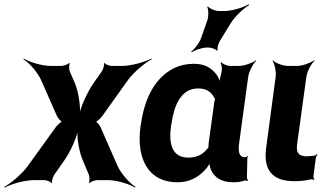

<svg xmlns="http://www.w3.org/2000/svg" viewBox="-72 -833 1499 888"><path d="M274 -449 251 -502C247 -511 247 -533 251 -540L248 -542C243 -535 221 -528 211 -528H165C121 -528 65 -546 38 -562L36 -559C63 -543 101 -500 118 -463L192 -295C196 -287 211 -268 219 -268V-272C211 -272 192 -253 186 -245L57 -66C30 -28 -22 15 -52 31L-51 35C-21 18 42 0 86 0H133C143 0 163 7 166 14L169 12C166 5 174 -17 179 -25L224 -89C256 -134 286 -204 291 -243H287C282 -204 292 -134 312 -89L339 -25C342 -17 344 5 339 12L342 14C347 7 369 0 379 0H426C469 0 525 18 552 34L555 31C528 15 489 -28 472 -65L393 -245C390 -253 375 -272 367 -272V-268C375 -268 394 -287 400 -295L520 -463C547 -500 599 -543 630 -559L628 -562C597 -546 535 -528 492 -528H445C435 -528 415 -535 412 -542L409 -540C412 -533 404 -511 399 -503L361 -449C329 -403 298 -332 293 -293H297C302 -332 293 -404 274 -449Z M1058 -107 1060 -104 1057 -106C1030 -109 1030 -140 1034 -171L1076 -478C1079 -502 1099 -539 1113 -552L1111 -554C1096 -542 1057 -528 1033 -528H993C979 -528 958 -537 952 -545L948 -542C954 -535 956 -510 952 -497C948 -482 942 -458 944 -446L948 -447C946 -457 938 -475 931 -486C909 -516 878 -538 825 -538C791 -538 760 -531 733 -518C647 -475 597 -382 580 -260L578 -250C573 -212 572 -177 577 -146C589 -59 641 10 749 10C806 10 846 -14 877 -48C888 -59 899 -77 901 -87H897C895 -77 899 -58 904 -47C920 -11 954 10 1007 10C1028 10 1043 8 1059 2C1063 1 1070 2 1073 4L1076 0C1073 -1 1069 -8 1070 -13L1072 -102C1071 -105 1075 -108 1076 -110L1073 -112C1072 -111 1069 -107 1067 -107ZM919 -360 893 -171C892 -165 893 -159 892 -153C892 -153 891 -149 892 -149L893 -153C892 -153 890 -149 890 -149C869 -121 842 -104 799 -104C721 -104 708 -172 719 -250L721 -260C732 -341 763 -424 844 -424C883 -424 904 -408 917 -384C918 -382 924 -373 925 -374L924 -378C923 -377 919 -363 919 -360ZM888 -742 857 -654C849 -633 826 -604 812 -594L815 -591C829 -601 862 -613 884 -613H894C906 -613 928 -605 931 -598L935 -600C931 -607 937 -631 944 -642L994 -724C1014 -757 1055 -795 1080 -809L1078 -813C1053 -798 1001 -782 965 -782H941C924 -782 897 -793 890 -803L886 -801C893 -791 893 -759 888 -742Z M1289 5C1318 5 1341 2 1363 -3C1368 -5 1377 -3 1380 0L1382 -3C1379 -6 1377 -15 1378 -20L1389 -105C1390 -110 1395 -115 1397 -118L1394 -120C1392 -118 1386 -113 1381 -113L1373 -112L1349 -110C1310 -110 1297 -125 1302 -165L1345 -478C1348 -502 1368 -539 1383 -552L1380 -554C1365 -542 1326 -528 1302 -528H1260C1236 -528 1201 -542 1190 -554L1188 -552C1198 -539 1206 -502 1203 -478L1159 -150C1145 -47 1187 5 1289 5Z"/></svg>

Font: Asimov
Style: EdgeIt
Weight: 500
Designer: Google
Version: Version 2.000980: 2014